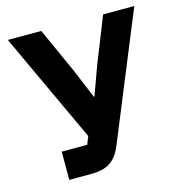

<svg xmlns="http://www.w3.org/2000/svg" viewBox="-104 -792 839 887"><g transform="rotate(-15 315.5 -349.0)"><path d="M119 -135H241L256 -173L12 -698H172L270 -481L328 -342H331L382 -482L468 -698H617L371 -98Q360 -71 346.5 -52.5Q333 -34 315 -22Q297 -10 273.5 -5Q250 0 219 0H119Z"/></g></svg>

Font: IBMPlexSans-Bold
Style: Bold
Weight: 700
Designer: Mike Abbink, Paul van der Laan, Pieter van Rosmalen
Foundry: Bold Monday
Version: Version 3.1